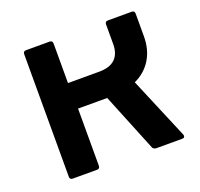

<svg xmlns="http://www.w3.org/2000/svg" viewBox="-104 -683 831 798"><g transform="rotate(-20 311.5 -284.0)"><path d="M582 -15Q583 -13 583 -9Q583 0 572 0H457Q452 0 447 -3Q442 -6 441 -10L337 -266H208V-13Q208 0 195 0H88Q75 0 75 -13V-555Q75 -568 88 -568H192Q205 -568 205 -555V-380H344Q390 -380 413.5 -402.5Q437 -425 437 -468V-555Q437 -568 450 -568H555Q568 -568 568 -555V-455Q568 -396 541.5 -353Q515 -310 467 -288Z"/></g></svg>

Font: LINE Seed Sans TH
Style: Bold
Weight: 700
Designer: Dalton Maag Ltd | Thai characters by Cadson Demak Co.,Ltd.
Foundry: Dalton Maag Ltd
Version: Version 1.002